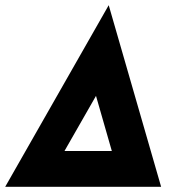

<svg xmlns="http://www.w3.org/2000/svg" viewBox="-75 -720 726 740"><path d="M546 0H-55L344 -700ZM173.5 -138H356L295 -350.5Z"/></svg>

Font: Urbanist ExtraBold
Style: Italic
Weight: 800
Italic angle: -8°
Designer: Corey Hu
Foundry: Corey Hu
Version: Version 1.321; ttfautohint (v1.8.4.7-5d5b)